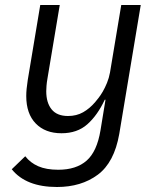

<svg xmlns="http://www.w3.org/2000/svg" viewBox="-20 -536 640 768"><path d="M208 212Q84 212 27 141L81 89Q101 115 133 129Q165 143 213 143Q285 143 326.5 106.5Q368 70 382 -15L402 -137H399Q370 -75 329.5 -39Q289 -3 226 -3Q161 -3 123 -42Q85 -81 85 -152Q85 -166 86.5 -181Q88 -196 91 -216L141 -516H219L170 -223Q167 -206 166 -192.5Q165 -179 165 -171Q165 -125 186.5 -98.5Q208 -72 252 -72Q286 -72 312.5 -87Q339 -102 361 -128Q365 -133 373.5 -143.5Q382 -154 391 -169.5Q400 -185 408 -204.5Q416 -224 420 -246L465 -516H543L457 0Q437 114 371 163Q305 212 208 212Z"/></svg>

Font: IBM Plex Mono
Style: Italic
Weight: 400
Italic angle: -9°
Monospace: yes
Designer: Mike Abbink, Paul van der Laan, Pieter van Rosmalen
Foundry: Bold Monday
Version: Version 2.3